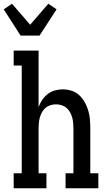

<svg xmlns="http://www.w3.org/2000/svg" viewBox="-49 -1005 569 1025"><path d="M61 -815 -29 -955 15 -985 112 -873 209 -985 253 -955 162 -815ZM24 0V-80H67V-655H24V-735H157V-433Q164 -453 176 -471Q188 -489 205 -502.5Q222 -516 243.5 -522Q265 -528 286 -528Q310 -528 333.5 -520.5Q357 -513 374.5 -496.5Q392 -480 403.5 -459Q415 -438 422 -415Q429 -392 431 -368Q433 -344 433 -320V-80H476V0H301V-80H343V-320Q343 -335 341.5 -350Q340 -365 336 -379Q332 -393 324.5 -406.5Q317 -420 305.5 -429.5Q294 -439 279.5 -443.5Q265 -448 250 -448Q235 -448 220.5 -443.5Q206 -439 194.5 -429.5Q183 -420 175.5 -406.5Q168 -393 164 -379Q160 -365 158.5 -350Q157 -335 157 -320V-80H199V0Z"/></svg>

Font: Iosevka Curly Slab Medium
Style: Regular
Weight: 500
Monospace: yes
Designer: Belleve Invis
Foundry: Belleve Invis
Version: Version 22.1.2; ttfautohint (v1.8.4)